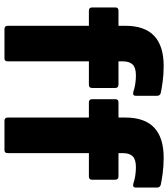

<svg xmlns="http://www.w3.org/2000/svg" viewBox="32 -766 734 837"><g transform="rotate(90 398.5 -347.0)"><path d="M106 0Q92 0 92 -14V-368H26Q12 -368 12 -382V-484Q12 -497 26 -497H92V-528Q92 -694 267 -694Q304 -694 336.5 -689.5Q369 -685 386 -681Q397 -677 397 -666V-572Q397 -557 379 -562Q365 -567 346.5 -570Q328 -573 308 -573Q275 -573 261 -559Q247 -545 247 -516V-497H348Q363 -497 363 -483V-382Q363 -368 349 -368H247V-14Q247 0 234 0ZM506 0Q492 0 492 -14V-368H426Q412 -368 412 -382V-484Q412 -497 426 -497H492V-528Q492 -694 667 -694Q704 -694 736.5 -689.5Q769 -685 786 -681Q797 -677 797 -666V-572Q797 -557 779 -562Q765 -567 746.5 -570Q728 -573 708 -573Q675 -573 661 -559Q647 -545 647 -516V-497H748Q763 -497 763 -483V-382Q763 -368 749 -368H647V-14Q647 0 634 0Z"/></g></svg>

Font: Sofia Sans Semi Condensed Black
Style: Regular
Weight: 900
Designer: Botio Nikoltchev, Ani Petrova
Foundry: lettersoup
Version: Version 4.100; ttfautohint (v1.8.4.7-5d5b)